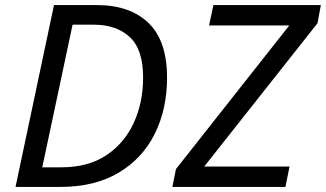

<svg xmlns="http://www.w3.org/2000/svg" viewBox="-20 -734 1280 754"><path d="M41 0 192 -714H361Q490 -714 563 -644Q636 -574 636 -429Q636 -305 587.5 -208Q539 -111 445.5 -55.5Q352 0 217 0ZM222 -77Q326 -77 397 -124Q468 -171 505 -251Q542 -331 542 -430Q542 -540 489.5 -588.5Q437 -637 350 -637H265L146 -77ZM657 0 671 -70 1116 -634H801L818 -714H1240L1227 -643L782 -80H1117L1101 0Z"/></svg>

Font: Noto Sans
Style: Italic
Weight: 400
Italic angle: -12°
Designer: Monotype Design Team
Foundry: Monotype Imaging Inc.
Version: Version 2.013; ttfautohint (v1.8.4.7-5d5b)